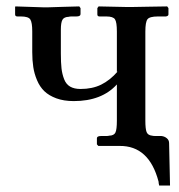

<svg xmlns="http://www.w3.org/2000/svg" viewBox="-20 -452 556 596"><path d="M431.2 -77.1Q431.2 -51.8 435.1 -42Q439 -32.2 452.1 -30.8Q456.1 -29.8 462.9 -29.8H472.2H481Q490.7 -28.8 497.8 -22.9Q504.9 -17.1 504.9 -7.8L507.8 124H474.1Q472.2 116.2 472.2 111.8Q442.9 0 351.1 1H285.2L280.8 -3.9V-22.9Q280.8 -29.8 293.9 -29.8H310.1Q315.9 -29.8 318.8 -30.8Q334 -31.2 338.4 -40.8Q342.8 -50.3 342.8 -77.1V-189.9Q295.9 -138.2 209 -138.2Q178.2 -138.2 155 -146.7Q131.8 -155.3 117.7 -168.9Q103.5 -182.6 95 -202.9Q86.4 -223.1 83.3 -243.9Q80.1 -264.6 80.1 -290V-355Q80.1 -381.8 74.2 -391.4Q68.4 -400.9 44.9 -400.9H34.2Q26.9 -400.9 26.9 -407.2V-430.2L27.8 -432.1L116.2 -429.2H127Q139.2 -429.7 174.1 -430.7Q209 -431.6 226.1 -432.1L230 -426.8V-408.2Q230 -400.9 216.8 -400.9H202.1Q195.8 -400.9 193.8 -399.9Q178.7 -399.4 173.8 -390.6Q168.9 -381.8 168.9 -359.9V-286.1Q168.9 -257.8 170.9 -240Q172.9 -222.2 179 -206.3Q185.1 -190.4 197.8 -183.1Q210.4 -175.8 230 -175.8Q266.6 -175.8 293.9 -189.2Q321.3 -202.6 345.2 -230L342.8 -229V-354Q342.8 -383.3 336.9 -392.1Q331.1 -400.9 310.1 -400.9H293.9H289.1Q282.2 -400.9 282.2 -407.2V-426.8L286.1 -432.1L376 -430.2H386.2Q404.3 -430.7 442.6 -431.2Q481 -431.6 499 -432.1L502.9 -426.8V-407.2Q502.9 -402.3 495.1 -400.9H479H470.2Q444.3 -400.9 437.7 -392.1Q431.2 -383.3 431.2 -354Z"/></svg>

Font: Common Serif Medium
Style: Regular
Weight: 500
Designer: Philipp H. Poll, Khaled Hosny
Foundry: Stefan Peev, Context Ltd.
Version: Version 1.026